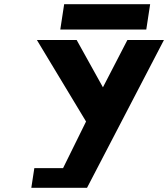

<svg xmlns="http://www.w3.org/2000/svg" viewBox="-20 -892 798 911"><path d="M128.6 -0.9H392.9L757.8 -702.1H584.4L468.4 -477.7L343.8 -702.1H155.1L388.3 -315.4L279.3 -94.4H142.9ZM284.4 -872 266.1 -752H674.1L692.4 -872Z"/></svg>

Font: Sztylet
Style: BdObl
Weight: 700
Foundry: Cannot Into Space Fonts, PlusOne Fonts
Version: Version 0.12